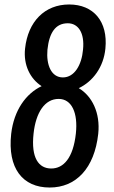

<svg xmlns="http://www.w3.org/2000/svg" viewBox="-20 -798 509 858"><path d="M202 40C320 40 402 -46 419 -200C429 -294 391 -369 332 -404C395 -434 443 -498 451 -581C463 -702 398 -778 289 -778C180 -778 105 -702 92 -581C84 -507 115 -446 166 -413C96 -380 42 -305 30 -200C13 -46 81 40 202 40ZM192 -576C200 -652 228 -694 283 -694C329 -694 359 -652 351 -576C345 -508 313 -452 261 -452C209 -452 186 -508 192 -576ZM130 -201C140 -295 180 -356 242 -356C301 -356 329 -293 319 -201C307 -92 264 -45 209 -45C153 -45 118 -92 130 -201Z"/></svg>

Font: Smiley Sans Oblique
Style: Regular
Weight: 400
Italic angle: -8°
Designer: oooooohmygosh, Nagisa Chen, Janine Sui, Heda Shi, Jian Li
Foundry: atelierAnchor
Version: Version 2.0.1